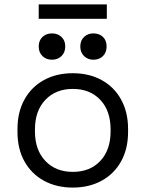

<svg xmlns="http://www.w3.org/2000/svg" viewBox="-20 -834 658 868"><path d="M309 14Q235 14 178.5 -17Q122 -48 90.5 -104.5Q59 -161 59 -238V-251Q59 -327 90.5 -384Q122 -441 178.5 -472Q235 -503 309 -503Q383 -503 439.5 -472Q496 -441 527.5 -384Q559 -327 559 -251V-238Q559 -161 527.5 -104.5Q496 -48 439.5 -17Q383 14 309 14ZM309 -57Q387 -57 433.5 -106.5Q480 -156 480 -240V-249Q480 -333 433.5 -382.5Q387 -432 309 -432Q232 -432 185 -382.5Q138 -333 138 -249V-240Q138 -156 185 -106.5Q232 -57 309 -57ZM402 -564Q377 -564 360 -580.5Q343 -597 343 -624Q343 -651 360 -667Q377 -683 402 -683Q429 -683 445.5 -667Q462 -651 462 -624Q462 -597 445.5 -580.5Q429 -564 402 -564ZM215 -564Q189 -564 172 -580.5Q155 -597 155 -624Q155 -651 172 -667Q189 -683 215 -683Q241 -683 258 -667Q275 -651 275 -624Q275 -597 258 -580.5Q241 -564 215 -564ZM155 -749V-814H463V-749Z"/></svg>

Font: Space Grotesk Light
Style: Regular
Weight: 400
Version: Version 2.000